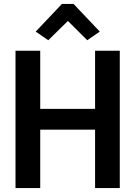

<svg xmlns="http://www.w3.org/2000/svg" viewBox="-20 -959 690 979"><path d="M59.1 0V-700.2H185.1V-403.8H464.8V-700.2H590.8V0H464.8V-297.9H185.1V0ZM226.1 -753.9 162.1 -797.9 295.9 -939H355L488.8 -797.9L424.8 -753.9L326.2 -852.1Z"/></svg>

Font: LT Hoop SemBd
Style: Regular
Weight: 600
Designer: Daniel Lyons
Foundry: LyonsType
Version: Version 1.000